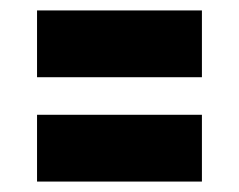

<svg xmlns="http://www.w3.org/2000/svg" viewBox="-20 -486 458 368"><path d="M51 -138V-266H367V-138ZM51 -338V-466H367V-338Z"/></svg>

Font: Tourney Condensed Black
Style: Regular
Weight: 900
Width: 3
Designer: Tyler Finck
Foundry: Etcetera Type Co
Version: Version 1.010; ttfautohint (v1.8.3)